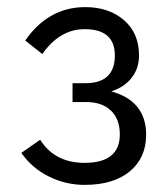

<svg xmlns="http://www.w3.org/2000/svg" viewBox="-20 -504 456 540"><path d="M218 16Q165 16 117.5 -7.5Q70 -31 40 -74L93 -111Q134 -46 218 -46Q317 -46 317 -126Q317 -169 292 -193Q267 -217 222 -217H184V-270H220Q303 -270 303 -348Q303 -422 218 -422Q148 -422 99 -352L51 -390Q116 -484 220 -484Q286 -484 328.5 -447.5Q371 -411 371 -348Q371 -312 350.5 -285.5Q330 -259 293 -247Q391 -220 391 -125Q391 -60 345 -22Q299 16 218 16Z"/></svg>

Font: Didact Gothic
Style: Regular
Weight: 400
Designer: Daniel Johnson
Foundry: Daniel Johnson
Version: Version 2.101;PS 002.101;hotconv 1.0.88;makeotf.lib2.5.64775